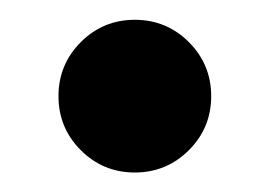

<svg xmlns="http://www.w3.org/2000/svg" viewBox="-20 -167 277 197"><path d="M118.3 10Q85.8 10 62.9 -12.9Q40 -35.8 40 -68.3Q40 -100.8 62.9 -123.8Q85.8 -146.7 118.3 -146.7Q150.8 -146.7 173.8 -123.8Q196.7 -100.8 196.7 -68.3Q196.7 -35.8 173.8 -12.9Q150.8 10 118.3 10Z"/></svg>

Font: Funnel Display SemiBold
Style: Regular
Weight: 600
Designer: NORD ID, Kristian Moeller
Foundry: Dicotype
Version: Version 1.000